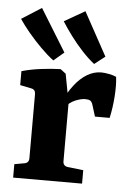

<svg xmlns="http://www.w3.org/2000/svg" viewBox="-50 -702 510 741"><g transform="rotate(5 205.0 -332.0)"><path d="M188 -303Q206 -343 228.5 -372.5Q251 -402 277.5 -418Q304 -434 333 -434Q345 -434 363 -430.5Q381 -427 391 -422Q395 -391 392 -347Q389 -303 380 -262H323L310 -304Q306 -318 299.5 -322Q293 -326 280 -326Q264 -326 242 -317Q220 -308 200 -285ZM217 -305V-80Q217 -62 235 -59L296 -52V0H29V-52L68 -59Q85 -62 85 -80V-328Q85 -346 69 -349L25 -358V-412Q60 -422 100.5 -427Q141 -432 175 -433L196 -417ZM343 -496 302 -464Q278 -483 253.5 -509.5Q229 -536 207.5 -565Q186 -594 171 -618L251 -664ZM184 -498 144 -464Q120 -482 94 -508Q68 -534 45 -561.5Q22 -589 6 -613L83 -662Z"/></g></svg>

Font: Rasa
Style: Bold
Weight: 700
Designer: Anna Giedrys (Yrsa+Rasa design), David Brezina (Yrsa art-direction, Rasa art-direction, design)
Foundry: Rosetta Type Foundry
Version: Version 2.004